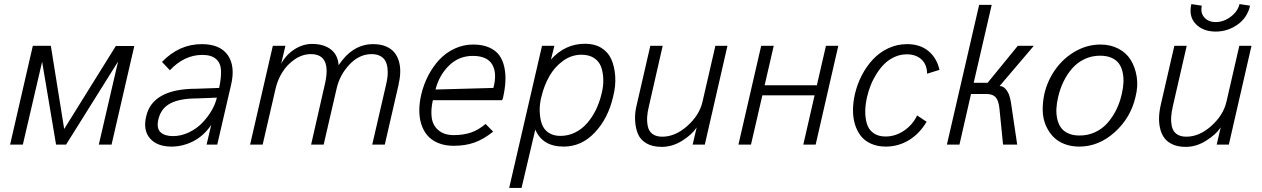

<svg xmlns="http://www.w3.org/2000/svg" viewBox="-20 -714 6229 948"><path d="M29.8 0 142.1 -487.8H231L296.9 -77.1L551.8 -486.8H643.1L530.8 0H467.8L563 -410.2L306.2 0H256.8L188 -409.2L92.8 0Z M826.7 9.8Q755.9 9.8 720.7 -30.5Q685.5 -70.8 701.7 -139.2Q732.4 -275.9 950.7 -275.9L1062 -279.8Q1072.8 -330.1 1071.3 -366.2Q1069.8 -402.3 1046.9 -422.6Q1023.9 -442.9 979 -442.9Q890.1 -442.9 818.8 -367.2L779.8 -408.2Q864.3 -496.1 976.1 -496.1Q1066.9 -496.1 1104.7 -441.7Q1142.6 -387.2 1121.1 -295.9L1052.7 0H1000L1022.9 -97.2Q986.3 -43 934.3 -16.6Q882.3 9.8 826.7 9.8ZM834 -42Q873.5 -42 911.6 -59.8Q949.7 -77.6 977.3 -106Q1004.9 -134.3 1024.2 -167.2Q1043.5 -200.2 1050.8 -231.9L951.7 -228Q868.7 -228 821.8 -203.9Q774.9 -179.7 761.7 -124Q752 -80.6 772.5 -61.3Q793 -42 834 -42Z M1214.8 0 1327.1 -487.8H1389.2L1368.2 -398.9Q1391.6 -442.9 1433.3 -470Q1475.1 -497.1 1521 -497.1Q1578.1 -497.1 1613.3 -470.2Q1648.4 -443.4 1651.9 -392.1Q1721.2 -496.1 1822.3 -496.1Q1857.9 -496.1 1884.3 -485.4Q1910.6 -474.6 1926.3 -456.1Q1941.9 -437.5 1949.5 -411.9Q1957 -386.2 1956.1 -356.4Q1955.1 -326.7 1947.3 -293L1879.9 0H1817.9L1886.2 -295.9Q1891.6 -318.4 1893.6 -337.9Q1895.5 -357.4 1893.1 -378.2Q1890.6 -398.9 1882.6 -413.6Q1874.5 -428.2 1857.4 -437.5Q1840.3 -446.8 1814.9 -446.8Q1753.9 -446.8 1705.6 -395.5Q1657.2 -344.2 1642.1 -276.9L1578.1 0H1516.1L1584 -297.9Q1618.7 -446.8 1515.1 -446.8Q1473.6 -446.8 1436 -421.4Q1398.4 -396 1374.5 -357.9Q1350.6 -319.8 1340.8 -276.9L1276.9 0Z M2220.2 5.9Q2177.2 5.9 2144.3 -7.6Q2111.3 -21 2091.1 -44.4Q2070.8 -67.9 2060.5 -99.9Q2050.3 -131.8 2050.3 -169.2Q2050.3 -206.5 2060.1 -248Q2071.8 -297.4 2094.5 -341.1Q2117.2 -384.8 2149.2 -419.2Q2181.2 -453.6 2224.6 -473.9Q2268.1 -494.1 2316.4 -494.1Q2362.3 -494.1 2395 -479.7Q2427.7 -465.3 2445.3 -440.9Q2462.9 -416.5 2470.2 -382.1Q2477.5 -347.7 2475.3 -310.3Q2473.1 -272.9 2463.4 -230Q2463.4 -231 2459.5 -219.2H2117.2Q2106.4 -171.4 2111.6 -133.1Q2116.7 -94.7 2145 -70.8Q2173.3 -46.9 2220.2 -46.9Q2268.1 -46.9 2305.4 -59.6Q2342.8 -72.3 2377.4 -102.1L2415 -64Q2367.2 -25.9 2322 -10Q2276.9 5.9 2220.2 5.9ZM2130.4 -272 2416 -279.8Q2435.5 -352.5 2410.4 -395.3Q2385.3 -438 2314.5 -438Q2245.6 -438 2196.8 -390.1Q2147.9 -342.3 2130.4 -272Z M2494.1 213.9 2656.2 -487.8H2717.3L2700.2 -419.9Q2770 -498 2869.1 -498Q2916 -498 2949.5 -477.3Q2982.9 -456.5 2998.5 -421.1Q3014.2 -385.7 3017.6 -338.1Q3021 -290.5 3007.3 -236.8Q2982.9 -129.9 2917.2 -60.1Q2851.6 9.8 2763.2 9.8Q2658.7 9.8 2623 -74.2L2555.2 213.9ZM2747.1 -43Q2786.1 -43 2820.6 -60.3Q2855 -77.6 2880.1 -107.2Q2905.3 -136.7 2922.9 -173.1Q2940.4 -209.5 2950.2 -251Q2960 -288.6 2958.7 -323.5Q2957.5 -358.4 2947.5 -385Q2937.5 -411.6 2912.8 -427.7Q2888.2 -443.8 2851.1 -443.8Q2801.8 -443.8 2760 -413.6Q2718.3 -383.3 2692.4 -337.6Q2666.5 -292 2653.3 -236.8Q2643.6 -199.2 2644.8 -164.1Q2646 -128.9 2655.3 -102.1Q2664.6 -75.2 2688.2 -59.1Q2711.9 -43 2747.1 -43Z M3247.1 11.2Q3202.1 11.2 3172.1 -6.1Q3142.1 -23.4 3129.9 -52.7Q3117.7 -82 3115.7 -120.6Q3113.8 -159.2 3125 -201.2L3190.9 -487.8H3252L3184.1 -189.9Q3176.8 -161.1 3175.3 -136.5Q3173.8 -111.8 3179 -88.6Q3184.1 -65.4 3202.1 -52.2Q3220.2 -39.1 3250 -39.1Q3314 -39.1 3373.3 -91.8Q3432.6 -144.5 3448.2 -210L3512.2 -487.8H3571.8L3460 0H3399.9L3419.9 -85Q3397.5 -50.3 3348.9 -19.5Q3300.3 11.2 3247.1 11.2Z M3626 0 3738.3 -487.8H3800.3L3755.4 -293H4013.2L4058.1 -487.8H4119.1L4007.3 0H3946.3L4002 -243.2H3744.1L3688 0Z M4353.5 9.8Q4313 9.8 4281.5 -4.2Q4250 -18.1 4230.7 -42.5Q4211.4 -66.9 4201.4 -99.9Q4191.4 -132.8 4191.7 -170.9Q4191.9 -209 4201.2 -250Q4212.9 -299.3 4235.6 -343Q4258.3 -386.7 4290.5 -421.1Q4322.8 -455.6 4366.2 -475.8Q4409.7 -496.1 4458.5 -496.1Q4522.9 -496.1 4564.2 -461.9Q4605.5 -427.7 4618.7 -369.1L4557.6 -350.1Q4557.1 -395.5 4529.5 -420.7Q4502 -445.8 4457.5 -445.8Q4426.3 -445.8 4397.7 -433.1Q4369.1 -420.4 4347.7 -399.4Q4326.2 -378.4 4308.6 -350.6Q4291 -322.8 4279.5 -294.2Q4268.1 -265.6 4261.2 -235.8Q4252.9 -199.7 4252.2 -167Q4251.5 -134.3 4259.8 -104.7Q4268.1 -75.2 4291.7 -57.6Q4315.4 -40 4352.5 -40Q4400.9 -40 4443.6 -68.8Q4486.3 -97.7 4508.3 -144L4555.2 -112.8Q4520 -53.7 4467.8 -22Q4415.5 9.8 4353.5 9.8Z M4655.3 0 4814.5 -689.9H4876.5L4787.6 -305.2H4856.4L5005.4 -487.8H5084.5L4915.5 -289.1Q4932.1 -289.1 4944.3 -275.4Q4956.5 -261.7 4962.6 -244.6Q4968.8 -227.5 4971.7 -207L5002.4 0H4932.6L4914.6 -179.2Q4910.2 -218.3 4895.8 -234.1Q4881.3 -250 4849.6 -250H4774.4L4717.3 0Z M5308.6 9.8Q5268.1 9.8 5234.6 -3.4Q5201.2 -16.6 5179 -40.3Q5156.7 -64 5143.1 -96.4Q5129.4 -128.9 5128.4 -167.5Q5127.4 -206.1 5136.2 -249Q5151.9 -316.9 5191.9 -372.6Q5231.9 -428.2 5290.5 -461.2Q5349.1 -494.1 5413.6 -494.1Q5463.4 -494.1 5502.4 -473.6Q5541.5 -453.1 5563.2 -417.7Q5585 -382.3 5592.5 -335.2Q5600.1 -288.1 5586.4 -234.9Q5562.5 -131.8 5483.6 -61Q5404.8 9.8 5308.6 9.8ZM5310.5 -44.9Q5352.5 -44.9 5388.2 -61.8Q5423.8 -78.6 5449.2 -107.9Q5474.6 -137.2 5491.9 -172.6Q5509.3 -208 5518.6 -249Q5525.9 -279.8 5527.1 -306.9Q5528.3 -334 5522.7 -358.6Q5517.1 -383.3 5504.2 -400.9Q5491.2 -418.5 5467.8 -428.7Q5444.3 -439 5411.6 -439Q5370.1 -439 5334.7 -422.1Q5299.3 -405.3 5273.9 -376.2Q5248.5 -347.2 5231.2 -311.3Q5213.9 -275.4 5204.6 -234.9Q5197.3 -204.1 5196 -177Q5194.8 -149.9 5200.4 -125.5Q5206.1 -101.1 5219 -83.3Q5231.9 -65.4 5255.1 -55.2Q5278.3 -44.9 5310.5 -44.9Z M5982.4 -558.1Q5920.4 -558.1 5884.3 -595.2Q5848.1 -632.3 5862.3 -693.8L5914.1 -686Q5906.2 -650.9 5926.3 -627.9Q5946.3 -605 5982.4 -605Q6021.5 -605 6056.4 -631.1Q6091.3 -657.2 6100.1 -693.8L6152.3 -686Q6138.7 -626.5 6090.1 -592.3Q6041.5 -558.1 5982.4 -558.1ZM5834.5 11.2Q5798.3 11.2 5771.7 -0.2Q5745.1 -11.7 5730.2 -31.2Q5715.3 -50.8 5708.5 -77.9Q5701.7 -105 5702.9 -135.7Q5704.1 -166.5 5712.4 -201.2L5778.3 -487.8H5839.4L5771 -189.9Q5764.2 -161.1 5762.7 -136.5Q5761.2 -111.8 5766.4 -88.6Q5771.5 -65.4 5789.6 -52.2Q5807.6 -39.1 5837.4 -39.1Q5901.4 -39.1 5960.4 -91.8Q6019.5 -144.5 6035.2 -210L6099.1 -487.8H6159.2L6047.4 0H5987.3L6007.3 -85Q5984.9 -50.8 5936 -19.8Q5887.2 11.2 5834.5 11.2Z"/></svg>

Font: HK Grotesk Light Italic
Style: Regular
Weight: 300
Italic angle: -13°
Designer: Alfredo Marco Pradil and Stefan Peev
Foundry: Hanken Design Co.
Version: Version 1.000;PS 001.000;hotconv 1.0.88;makeotf.lib2.5.64775